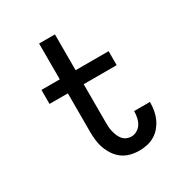

<svg xmlns="http://www.w3.org/2000/svg" viewBox="-173 -863 946 998"><g transform="rotate(-30 300.0 -363.5)"><path d="M377 8Q351 8 325 1.5Q299 -5 278 -20Q257 -35 242 -57Q227 -79 218 -103.5Q209 -128 206 -154Q203 -180 203 -206V-436H93V-520H203V-735H298V-520H496V-436H298V-206Q298 -192 299 -178Q300 -164 303.5 -150Q307 -136 312.5 -123Q318 -110 327 -99Q336 -88 349.5 -82Q363 -76 377 -76Q395 -76 411.5 -85.5Q428 -95 437.5 -110.5Q447 -126 451 -144.5Q455 -163 455 -181V-184H550V-179Q550 -155 545.5 -131Q541 -107 531 -85.5Q521 -64 505.5 -45.5Q490 -27 469 -14.5Q448 -2 424.5 3Q401 8 377 8Z"/></g></svg>

Font: Iosevka Fixed Curly Md Ex
Style: Regular
Weight: 500
Width: 7
Monospace: yes
Designer: Belleve Invis
Foundry: Belleve Invis
Version: Version 30.1.2